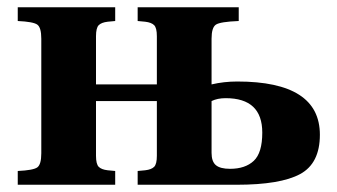

<svg xmlns="http://www.w3.org/2000/svg" viewBox="-20 -510 930 530"><path d="M29 0V-38Q72 -40 83 -48Q94 -56 94 -87V-403Q94 -434 83 -442Q72 -450 29 -452V-490H298V-452L277 -450Q260 -448 252.5 -440.5Q245 -433 245 -410V-277H413V-410Q413 -433 405.5 -440.5Q398 -448 381 -450L360 -452V-490H639V-452Q588 -450 576 -442Q564 -434 564 -403V-277Q598 -285 635 -285Q863 -285 863 -138Q863 -59 808.5 -29.5Q754 0 633 0H360V-38L381 -40Q398 -42 405.5 -49.5Q413 -57 413 -80V-231H245V-80Q245 -57 252.5 -49.5Q260 -42 277 -40L298 -38V0ZM564 -88Q564 -64 576 -54Q588 -44 615 -44Q657 -44 680.5 -66Q704 -88 704 -144Q704 -239 603 -239Q580 -239 564 -231Z"/></svg>

Font: Heuristica
Style: Bold
Weight: 700
Version: Version 1.0.2